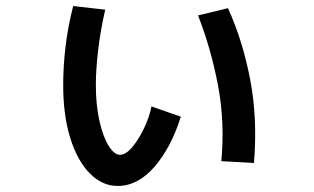

<svg xmlns="http://www.w3.org/2000/svg" viewBox="-20 -577 1040 635"><path d="M369 38Q318 38 277 -3.5Q236 -45 212.5 -120Q189 -195 189 -296Q189 -356 196.5 -421Q204 -486 222 -557L328 -545Q312 -475 304.5 -410.5Q297 -346 297 -297Q297 -229 309 -176.5Q321 -124 339.5 -94.5Q358 -65 377 -65Q396 -65 417.5 -90.5Q439 -116 456.5 -153Q474 -190 481 -225L578 -191Q546 -89 491 -25.5Q436 38 369 38ZM820 -38 712 -44Q724 -173 701 -294.5Q678 -416 635 -526L734 -550Q783 -442 807.5 -313.5Q832 -185 820 -38Z"/></svg>

Font: Murecho Medium
Style: Regular
Weight: 500
Designer: Neil Summerour
Foundry: Positype
Version: Version 1.010; ttfautohint (v1.8.3)